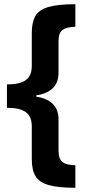

<svg xmlns="http://www.w3.org/2000/svg" viewBox="-20 -734 417 912"><path d="M338 158Q256 158 211 145Q166 132 148.5 102.5Q131 73 131 22V-134Q131 -180 103 -201Q75 -222 13 -222V-333Q74 -333 102.5 -353.5Q131 -374 131 -421V-578Q131 -627 147.5 -657Q164 -687 209 -700.5Q254 -714 338 -714V-607Q298 -606 278 -592.5Q258 -579 258 -538V-389Q258 -297 152 -281V-275Q258 -258 258 -167V-19Q258 21 276.5 35.5Q295 50 338 51Z"/></svg>

Font: Noto Sans Gujarati UI SemiCondensed
Style: Bold
Weight: 700
Width: 4
Designer: Jelle Bosma - Monotype Design Team, Universal Thirst
Foundry: Monotype Imaging Inc.
Version: Version 2.106; ttfautohint (v1.8.4.7-5d5b)